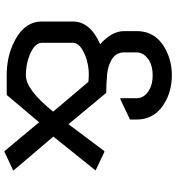

<svg xmlns="http://www.w3.org/2000/svg" viewBox="16 -804 807 880"><g transform="rotate(90 420.0 -363.5)"><path d="M414.6 9.8Q369.6 9.8 324.7 9.8Q250 9.8 189 -16.1Q78.1 -63.5 78.1 -151.4V-293.5Q78.1 -373 182.1 -418.5Q122.1 -472.2 122.1 -527.8V-585.9Q122.1 -676.8 210.9 -721.2Q262.7 -747.1 324.7 -747.1Q386.7 -747.1 438.5 -721.2Q527.3 -675.8 527.3 -585.9V-555.2L434.6 -511.2H429.7V-585.9Q429.7 -620.6 392.6 -643.1Q366.2 -659.2 324.7 -659.2Q283.2 -659.2 256.8 -643.1Q219.7 -619.6 219.7 -585.9V-527.8Q219.7 -488.3 257.3 -468.8Q286.1 -453.6 318.8 -450.7Q365.7 -446.3 405.3 -446.3L548.8 -273.4L671.9 -437.5H676.8L760.7 -397.5L605.5 -204.1L761.7 -20.5L676.8 19.5H671.9L540 -138.7ZM354.5 -364.7Q336.9 -366.2 324.7 -366.7Q275.9 -366.7 234.9 -350.6Q175.8 -327.1 175.8 -293.5V-151.4Q175.8 -117.2 234.9 -94.2Q275.9 -78.1 324.7 -78.1Q390.6 -78.1 491.2 -203.1Z"/></g></svg>

Font: Nova Flat
Style: Book
Weight: 400
Version: Version 2.000